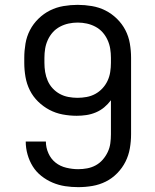

<svg xmlns="http://www.w3.org/2000/svg" viewBox="-20 -763 640 791"><path d="M302 8Q275 8 248.5 4Q222 0 197 -10.5Q172 -21 150.5 -38Q129 -55 115 -77.5Q101 -100 93.5 -126.5Q86 -153 86 -180H169Q169 -155 179.5 -131.5Q190 -108 209 -93Q228 -78 253 -72Q278 -66 302 -66Q321 -66 339.5 -69.5Q358 -73 374.5 -82Q391 -91 403.5 -105.5Q416 -120 424 -137Q432 -154 434.5 -172.5Q437 -191 437 -210V-350Q425 -334 409.5 -321Q394 -308 375 -300Q356 -292 336 -289Q316 -286 296 -286Q267 -286 238 -291.5Q209 -297 183.5 -310.5Q158 -324 137 -344.5Q116 -365 103 -391Q90 -417 85 -446Q80 -475 80 -504V-525Q80 -554 85 -583.5Q90 -613 103.5 -639Q117 -665 138.5 -686Q160 -707 186 -720Q212 -733 241.5 -738Q271 -743 300 -743Q329 -743 358.5 -738Q388 -733 414 -720Q440 -707 461.5 -686Q483 -665 496.5 -639Q510 -613 515 -583.5Q520 -554 520 -525V-210Q520 -181 515 -152Q510 -123 497 -97Q484 -71 463 -49.5Q442 -28 416 -15Q390 -2 361 3Q332 8 302 8ZM299 -360Q318 -360 337 -363.5Q356 -367 372.5 -376Q389 -385 402 -399Q415 -413 423 -430Q431 -447 434 -466Q437 -485 437 -504V-525Q437 -544 434 -562.5Q431 -581 423 -598.5Q415 -616 402.5 -630Q390 -644 373 -653Q356 -662 337.5 -666Q319 -670 300 -670Q281 -670 262.5 -666Q244 -662 227 -653Q210 -644 197.5 -630Q185 -616 177 -598.5Q169 -581 166 -562.5Q163 -544 163 -525V-504Q163 -485 166 -466.5Q169 -448 176.5 -430.5Q184 -413 197 -399Q210 -385 226.5 -376Q243 -367 262 -363.5Q281 -360 299 -360Z"/></svg>

Font: Nova
Style: Regular
Weight: 400
Monospace: yes
Designer: Belleve Invis
Foundry: Belleve Invis
Version: Version 24.1.4; ttfautohint (v1.8.4)